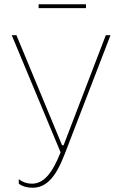

<svg xmlns="http://www.w3.org/2000/svg" viewBox="-20 -685 568 900"><path d="M161 -647H383V-665H161ZM132 195C195 195 240 150 283 38L498 -520H476L278 -4H271L57 -520H35L264 29C224 130 184 176 129 176C107 176 86 169 68 155V176C85 189 108 195 132 195Z"/></svg>

Font: Fixel Text Thin
Style: Regular
Weight: 100
Width: 4
Designer: AlfaBravo + MacPaw
Foundry: Kyrylo Tkachov, Marchela Mozhyna, Serhii Makarenko, Maria Weinstein, Zakhar Kryvoshyya
Version: Version 1.211